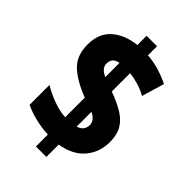

<svg xmlns="http://www.w3.org/2000/svg" viewBox="-241 -851 1002 1002"><g transform="rotate(45 260.0 -350.5)"><path d="M225 -30Q130 -35 48 -72V-219Q88 -195 135.5 -177.5Q183 -160 225 -158V-303Q137 -336 88 -381.5Q39 -427 39 -508Q39 -592 90.5 -637Q142 -682 225 -691V-759H302V-692Q345 -689 387 -676.5Q429 -664 467 -645L430 -520Q400 -537 366.5 -547Q333 -557 302 -560V-425Q362 -403 402 -378.5Q442 -354 462 -319Q482 -284 482 -232Q482 -156 436.5 -102Q391 -48 302 -33V58H225ZM225 -559Q199 -554 189 -541Q179 -528 179 -508Q179 -475 225 -454ZM302 -166Q325 -173 335 -187Q345 -201 345 -220Q345 -254 302 -275Z"/></g></svg>

Font: Noto Sans Gujarati Condensed Black
Style: Regular
Weight: 900
Width: 3
Designer: Jelle Bosma - Monotype Design Team, Universal Thirst
Foundry: Monotype Imaging Inc.
Version: Version 2.106; ttfautohint (v1.8.4.7-5d5b)